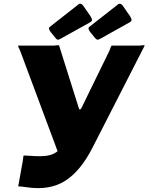

<svg xmlns="http://www.w3.org/2000/svg" viewBox="-20 -982 781 1010"><path d="M76 -3 100 -136Q102 -148 102.5 -156Q103 -164 105 -164L145 -162Q197 -158 230.5 -163.5Q264 -169 287 -190Q310 -211 329 -251L556 -716Q560 -727 563 -735Q566 -743 569 -742H712Q725 -743 732.5 -744Q740 -745 741 -742L467 -206Q404 -82 322.5 -30.5Q241 21 120 3L105 1Q93 -1 84.5 -1Q76 -1 76 -3ZM294 -157 86 -715Q81 -726 77.5 -733.5Q74 -741 76 -742H262Q275 -743 282.5 -744Q290 -745 291 -742L395 -412Q397 -406 400.5 -406Q404 -406 408 -413L453 -401ZM417 -953 456 -897Q462 -887 464 -879Q466 -871 453 -864L300 -779Q289 -772 283 -773.5Q277 -775 272 -782L247 -813Q241 -820 238.5 -828Q236 -836 241 -840L393 -959Q399 -964 406 -961.5Q413 -959 417 -953ZM625 -953 664 -897Q670 -887 672 -879Q674 -871 661 -864L509 -779Q497 -772 491.5 -773.5Q486 -775 480 -782L455 -813Q449 -820 446.5 -828Q444 -836 449 -840L601 -959Q608 -964 614.5 -961.5Q621 -959 625 -953Z"/></svg>

Font: Libre Franklin ExtraBold
Style: Italic
Weight: 800
Italic angle: -8°
Designer: Pablo Impallari, Rodrigo Fuenzalida, Nhung Nguyen
Foundry: Impallari Type
Version: Version 3.000